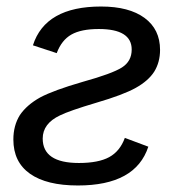

<svg xmlns="http://www.w3.org/2000/svg" viewBox="-20 -559 540 589"><path d="M283 -470Q229 -470 199 -453Q169 -436 154 -396L81 -420Q119 -539 290 -539Q376 -539 423.5 -504Q471 -469 471 -406Q471 -368 453 -339Q435 -311 396.5 -289.5Q358 -268 276 -244Q192 -219 164 -205Q111 -180 111 -134Q111 -59 222 -59Q282 -59 315 -77Q348 -95 363 -136L435 -109Q396 10 219 10Q123 10 72 -26Q21 -62 21 -131Q21 -174 41 -206Q62 -237 103 -260Q144 -282 234 -308Q324 -333 354 -352Q384 -371 384 -407Q384 -470 283 -470Z"/></svg>

Font: Libra Sans
Style: Italic
Weight: 400
Italic angle: -12°
Foundry: Context Ltd
Version: Version 1.002